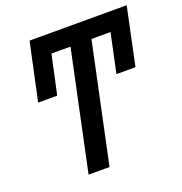

<svg xmlns="http://www.w3.org/2000/svg" viewBox="-129 -826 888 938"><g transform="rotate(-20 315.5 -357.0)"><path d="M568 -415H469L512 -618H413L282 0H173L304 -618H205L161 -415H62L126 -714H225H631Z"/></g></svg>

Font: Noto Sans UI NarrowMedium
Style: Italic
Weight: 500
Width: 4
Italic angle: -12°
Designer: Monotype Design Team
Foundry: Monotype Imaging Inc.
Version: Version 1.001